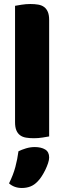

<svg xmlns="http://www.w3.org/2000/svg" viewBox="-20 -681 320 957"><path d="M225 -1Q214 1 192.5 4.5Q171 8 149 8Q127 8 109.5 5Q92 2 80 -7Q68 -16 61.5 -31.5Q55 -47 55 -72V-652Q66 -654 87.5 -657.5Q109 -661 131 -661Q153 -661 170.5 -658Q188 -655 200 -646Q212 -637 218.5 -621.5Q225 -606 225 -581ZM168 223Q151 241 131.5 248.5Q112 256 89 256Q51 256 25 233Q46 191 56.5 151.5Q67 112 72 73Q88 65 109.5 58.5Q131 52 153 52Q185 52 205 64Q225 76 225 104Q225 116 219.5 132.5Q214 149 206 165.5Q198 182 188 197.5Q178 213 168 223Z"/></svg>

Font: Baloo Da
Style: Regular
Weight: 400
Designer: Noopur Datye and Ek Type
Foundry: Ek Type
Version: Version 1.443;PS 1.000;hotconv 16.6.51;makeotf.lib2.5.65220;